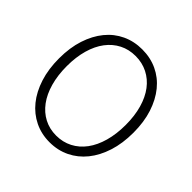

<svg xmlns="http://www.w3.org/2000/svg" viewBox="-189 -916 1104 1104"><g transform="rotate(45 363.0 -364.5)"><path d="M362 13Q296 13 240.5 -14Q185 -41 145 -90.5Q105 -140 82.5 -210Q60 -280 60 -367Q60 -454 82.5 -523Q105 -592 145 -641Q185 -690 240.5 -716Q296 -742 362 -742Q429 -742 484.5 -716Q540 -690 580 -641Q620 -592 642.5 -523Q665 -454 665 -367Q665 -280 642.5 -210Q620 -140 580 -90.5Q540 -41 484.5 -14Q429 13 362 13ZM362 -41Q416 -41 460.5 -64Q505 -87 536.5 -129.5Q568 -172 585 -232.5Q602 -293 602 -367Q602 -441 585 -500.5Q568 -560 536.5 -601.5Q505 -643 460.5 -665.5Q416 -688 362 -688Q308 -688 264 -665.5Q220 -643 188.5 -601.5Q157 -560 140 -500.5Q123 -441 123 -367Q123 -293 140 -232.5Q157 -172 188.5 -129.5Q220 -87 264 -64Q308 -41 362 -41Z"/></g></svg>

Font: Kinto Sans Light
Style: Regular
Weight: 300
Designer: Authors: Ryoko NISHIZUKA  (kana & ideographs); Paul D. Hunt (Latin, Greek & Cyrillic); Wenlong ZHANG  (bopomofo); Sandol
Foundry: Adobe Systems Incorporated, ookami Inc.
Version: Version 0.001